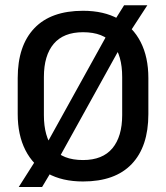

<svg xmlns="http://www.w3.org/2000/svg" viewBox="-20 -694 647 748"><path d="M303.5 13Q222.5 13 165.8 -18.5Q109 -50 79 -109Q49 -168 49 -249.5V-390Q49 -516 113.8 -584Q178.5 -652 303.5 -652Q384.5 -652 441.2 -620.5Q498 -589 528 -530.2Q558 -471.5 558 -390V-249.5Q558 -123 493.2 -55Q428.5 13 303.5 13ZM53 34.5 127 -82 149.5 -111.5 411.5 -584.5 420.5 -605 463.5 -673.5H554L480.5 -560.5L460 -530L200.5 -61.5L193 -47.5L144 34.5ZM303.5 -70.5Q379.5 -70.5 417.8 -116.2Q456 -162 456 -245.5V-394Q456 -478 419.5 -523.2Q383 -568.5 303.5 -568.5Q227.5 -568.5 189.2 -523.2Q151 -478 151 -394V-245.5Q151 -162 187.2 -116.2Q223.5 -70.5 303.5 -70.5Z"/></svg>

Font: Anek Gujarati Medium Medium
Style: Regular
Weight: 500
Version: Version 1.003